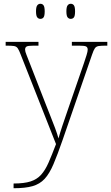

<svg xmlns="http://www.w3.org/2000/svg" viewBox="-20 -758 589 1018"><path d="M52 215Q108 215 142 204Q176 193 198 168.5Q220 144 237.5 104Q255 64 277 6L90 -468Q81 -492 74 -502Q67 -512 54 -514Q41 -516 13 -516H10V-536H184V-516H159Q128 -516 120.5 -511Q113 -506 113 -495Q113 -485 120.5 -467Q128 -449 144 -407L220 -212Q232 -181 246 -146Q260 -111 272 -79Q284 -47 290 -24Q299 -56 310.5 -90.5Q322 -125 338 -171L425 -423Q433 -447 439 -466Q445 -485 445 -495Q445 -506 437.5 -511Q430 -516 399 -516H361V-536H549V-516H545Q517 -516 503.5 -514Q490 -512 483 -502Q476 -492 468 -468L312 -16Q285 62 263.5 112.5Q242 163 216.5 190.5Q191 218 152.5 229Q114 240 53 240H52ZM355 -658Q345 -658 338.5 -666Q332 -674 332 -698Q332 -721 338.5 -729.5Q345 -738 355 -738Q366 -738 372 -729.5Q378 -721 378 -698Q378 -674 372 -666Q366 -658 355 -658ZM194 -658Q184 -658 177.5 -666Q171 -674 171 -698Q171 -721 177.5 -729.5Q184 -738 194 -738Q205 -738 211 -729.5Q217 -721 217 -698Q217 -674 211 -666Q205 -658 194 -658Z"/></svg>

Font: Noto Serif Kannada Thin
Style: Regular
Weight: 250
Version: Version 2.003